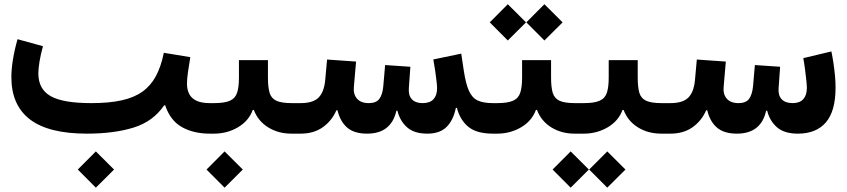

<svg xmlns="http://www.w3.org/2000/svg" viewBox="-20 -623 3947 895"><path d="M867.1 -356.6 743.7 -376.9Q730.8 -313.3 707 -268.7Q683.2 -224.1 644.4 -196.1Q605.6 -168.2 547.2 -155.3Q488.7 -142.3 406.2 -142.3Q272.9 -142.3 215.8 -175Q158.7 -207.7 158.7 -281Q158.7 -303.2 164.4 -337.4Q170.1 -371.6 180.3 -407.6L61.8 -440.3Q47.6 -390.8 40.3 -345.5Q33 -300.2 33 -263.2Q33 -133 119.5 -66.5Q206 0 385.5 0Q511.2 0 602.4 -28.2Q693.5 -56.3 745.1 -131.9H750Q773.8 -60.9 828.2 -30.4Q882.5 0 958.2 0H958.7V-142.3H958.2Q919.2 -142.3 895.8 -153.5Q872.4 -164.7 862 -185Q851.6 -205.3 851.6 -232.9Q851.6 -254 855.9 -284.8Q860.1 -315.6 867.1 -356.6ZM342.6 167.3 426.8 251.8 511.6 167.3 426.8 82.8Z M1229 -261.1V-342.8H1093.8V-261.1Q1093.8 -217 1085.3 -190.9Q1076.8 -164.8 1051.9 -153.6Q1026.9 -142.3 977.4 -142.3H958.5Q947.4 -142.3 942.9 -125.5Q938.3 -108.8 938.3 -71.5Q938.3 -33.9 942.9 -16.9Q947.4 0 958.5 0H977.4Q1038.8 0 1089.1 -29.6Q1139.5 -59.2 1158.3 -110.7H1163.2Q1182.5 -59 1229.8 -29.5Q1277.1 0 1339.1 0H1362.4V-142.3H1340.4Q1292.4 -142.3 1268.5 -153.3Q1244.6 -164.3 1236.8 -190.2Q1229 -216.1 1229 -261.1ZM942.8 167.3 1026.9 251.8 1111.8 167.3 1026.9 82.8Z M2105 -120.2H2109.9Q2124.3 -64 2163 -32Q2201.7 0 2277.8 0H2278.4V-142.3H2277.8Q2232.8 -142.3 2206.4 -154.8Q2180 -167.4 2165.4 -200.7Q2150.9 -234.1 2141.6 -295.9L2130.1 -372.9L1999.9 -345.9Q2004.8 -319.7 2008.7 -292.6Q2012.6 -265.4 2015 -244Q2017.4 -222.5 2017.4 -212.1Q2017.4 -178.9 2000.8 -160.6Q1984.3 -142.3 1950 -142.3Q1916.2 -142.3 1899.6 -160.7Q1882.9 -179 1885.9 -213.1L1892.9 -311.8L1775.2 -319.8L1766.7 -221.1Q1763.1 -181.9 1748.3 -162.1Q1733.5 -142.3 1698.9 -142.3Q1662.1 -142.3 1644.1 -163.3Q1626 -184.2 1629.6 -218.6L1639.8 -336L1504.6 -345.5L1495.7 -247Q1490 -192.6 1464.2 -167.4Q1438.4 -142.3 1381.3 -142.3H1362.3Q1351.7 -142.3 1346.9 -126.2Q1342.1 -110 1342.1 -72.5Q1342.1 -34.4 1347.1 -17.2Q1352 0 1362.3 0H1381.3Q1442.7 0 1484.8 -30Q1527 -60.1 1548.2 -109.1H1553.1Q1565.7 -56.8 1598.2 -28.4Q1630.7 0 1691.4 0Q1803.5 0 1827.7 -106.7H1832.6Q1844.2 -59.5 1877.3 -29.8Q1910.3 0 1971.9 0Q2030 0 2061.6 -31.2Q2093.2 -62.4 2105 -120.2Z M2548.8 -261.1V-342.8H2413.7V-261.1Q2413.7 -217 2405.2 -190.9Q2396.7 -164.8 2371.7 -153.6Q2346.7 -142.3 2297.2 -142.3H2278.3Q2267.3 -142.3 2262.7 -125.5Q2258.1 -108.8 2258.1 -71.5Q2258.1 -33.9 2262.7 -16.9Q2267.3 0 2278.3 0H2297.2Q2358.6 0 2409 -29.6Q2459.4 -59.2 2478.2 -110.7H2483.1Q2502.4 -59 2549.6 -29.5Q2596.9 0 2658.9 0H2682.2V-142.3H2660.2Q2612.3 -142.3 2588.3 -153.3Q2564.4 -164.3 2556.6 -190.2Q2548.8 -216.1 2548.8 -261.1ZM2263 -518.8 2347.1 -434.3 2432 -518.8 2347.1 -603.3ZM2433.5 -518.8 2517.7 -434.3 2602.6 -518.8 2517.7 -603.3Z M2952.7 -261.1V-342.8H2817.5V-261.1Q2817.5 -217 2809 -190.9Q2800.5 -164.8 2775.5 -153.6Q2750.5 -142.3 2701 -142.3H2682.1Q2671.1 -142.3 2666.5 -125.5Q2661.9 -108.8 2661.9 -71.5Q2661.9 -33.9 2666.5 -16.9Q2671.1 0 2682.1 0H2701Q2762.4 0 2812.8 -29.6Q2863.2 -59.2 2882 -110.7H2886.9Q2906.2 -59 2953.4 -29.5Q3000.7 0 3062.7 0H3086V-142.3H3064Q3016.1 -142.3 2992.1 -153.3Q2968.2 -164.3 2960.4 -190.2Q2952.7 -216.1 2952.7 -261.1ZM2555.9 167.3 2640.1 251.8 2724.9 167.3 2640.1 82.8ZM2726.5 167.3 2810.7 251.8 2895.5 167.3 2810.7 82.8Z M3422.6 -142.3Q3385.8 -142.3 3367.7 -163.3Q3349.7 -184.2 3353.3 -218.6L3363.4 -336L3228.2 -345.5L3219.3 -247Q3213.8 -192.6 3187.9 -167.4Q3162 -142.3 3105 -142.3H3085.9Q3075.3 -142.3 3070.5 -126.2Q3065.7 -110 3065.7 -72.5Q3065.7 -34.4 3070.7 -17.2Q3075.7 0 3085.9 0H3105Q3166.4 0 3208.5 -30Q3250.6 -60.1 3271.9 -109.1H3276.8Q3289 -57 3321.8 -28.5Q3354.7 0 3414.9 0Q3527.5 0 3551.3 -106.7H3556.2Q3567.9 -59.5 3601.8 -29.8Q3635.8 0 3699.3 0Q3784.3 0 3829.6 -52.2Q3874.9 -104.5 3874.9 -214.7Q3874.9 -240.3 3872.3 -269.2Q3869.7 -298.2 3865.3 -327.5Q3861 -356.9 3855.5 -383.2L3724.5 -352Q3728.9 -328.5 3732.5 -300.9Q3736.1 -273.2 3738.6 -249.3Q3741.1 -225.4 3741.1 -212.9Q3741.1 -179.7 3724.6 -161Q3708.2 -142.3 3674.9 -142.3Q3640.7 -142.3 3623.5 -160.7Q3606.4 -179.2 3609.5 -213.1L3616.5 -311.8L3498.8 -319.8L3490.3 -221.1Q3486.4 -182 3471.7 -162.1Q3457.1 -142.3 3422.6 -142.3Z"/></svg>

Font: Estedad-FD VF
Style: Regular
Weight: 100
Designer: Amin Abedi
Version: Version 7.3